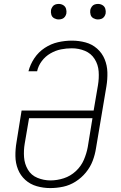

<svg xmlns="http://www.w3.org/2000/svg" viewBox="-20 -950 616 978"><path d="M236 8Q269 8 302 1Q335 -6 365 -25Q395 -44 417.5 -71.5Q440 -99 452 -130.5Q464 -162 469 -195L522 -510Q528 -546 527 -581.5Q526 -617 513 -648.5Q500 -680 474.5 -702.5Q449 -725 415.5 -734Q382 -743 346 -743Q311 -743 275.5 -735Q240 -727 208 -706Q176 -685 155 -653.5Q134 -622 125 -587H169Q175 -615 193 -639Q211 -663 237 -678Q263 -693 290.5 -698.5Q318 -704 346 -704Q381 -704 412.5 -691Q444 -678 462 -649.5Q480 -621 482.5 -586.5Q485 -552 479 -516L457 -387H90L64 -225Q58 -190 58.5 -154.5Q59 -119 71.5 -87.5Q84 -56 109 -33.5Q134 -11 167.5 -1.5Q201 8 236 8ZM237 -31Q203 -31 171 -44Q139 -57 122 -86Q105 -115 102.5 -149.5Q100 -184 106 -219L128 -348H451L427 -201Q421 -168 407 -135.5Q393 -103 366 -78Q339 -53 305 -42Q271 -31 237 -31ZM479 -851Q488 -851 496.5 -854Q505 -857 510.5 -864.5Q516 -872 518 -881Q520 -893 516.5 -905Q513 -917 502.5 -923.5Q492 -930 479 -930Q470 -930 461.5 -927Q453 -924 447.5 -916Q442 -908 440 -900Q438 -887 441.5 -875Q445 -863 456 -857Q467 -851 479 -851ZM279 -851Q288 -851 296.5 -854Q305 -857 310.5 -864.5Q316 -872 318 -881Q320 -893 316.5 -905Q313 -917 302.5 -923.5Q292 -930 279 -930Q270 -930 261.5 -927Q253 -924 247.5 -916Q242 -908 240 -900Q238 -887 241.5 -875Q245 -863 256 -857Q267 -851 279 -851Z"/></svg>

Font: Iosevka Sparkle XLtObl
Style: Regular
Weight: 200
Italic angle: -9°
Designer: Belleve Invis
Foundry: Belleve Invis
Version: Version 4.5.0; ttfautohint (v1.8.3)